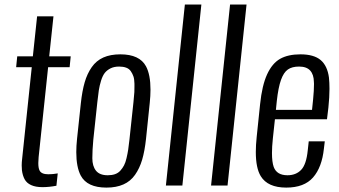

<svg xmlns="http://www.w3.org/2000/svg" viewBox="-20 -830 1518 859"><path d="M169.9 7.3Q139.2 7.3 119.1 -2Q99.1 -11.2 90.1 -28.1Q81.1 -44.9 78.1 -68.4Q77.1 -78.6 77.1 -89.8Q77.1 -104.5 79.1 -120.1L122.1 -529.3H52.2L57.1 -578.1H127L146 -756.8H219.2L200.2 -578.1H296.4L291.5 -529.3H195.3L152.8 -127Q151.4 -112.3 151.4 -100.6Q151.4 -77.6 157.2 -66.9Q165.5 -50.3 196.3 -50.3Q216.3 -50.3 238.3 -54.2L232.4 1Q199.2 7.3 169.9 7.3Z M461.9 -45.9Q480.5 -45.9 494.6 -50.8Q508.8 -55.7 518.6 -66.7Q528.3 -77.6 534.9 -90.1Q541.5 -102.5 546.1 -122.6Q550.8 -142.6 553.5 -160.4Q556.2 -178.2 559.1 -205.1L577.1 -373Q580.1 -400.4 581.1 -418Q581.5 -429.2 581.5 -442.4Q581.5 -448.7 581.5 -455.6Q581.1 -476.1 576.9 -488.3Q572.8 -500.5 565.2 -511.5Q557.6 -522.5 544.4 -527.3Q531.2 -532.2 512.7 -532.2Q490.7 -532.2 474.6 -524.2Q458.5 -516.1 448.7 -503.7Q439 -491.2 432.1 -469Q425.3 -446.8 422.1 -426Q418.9 -405.3 415.5 -373L397.5 -205.1Q393.1 -157.7 393.1 -122.3Q393.1 -86.9 409.4 -66.4Q425.8 -45.9 461.9 -45.9ZM456.1 9.3Q370.1 9.3 341.3 -44.4Q321.3 -82.5 321.3 -149.4Q321.3 -176.8 324.7 -209L341.8 -369.1Q347.7 -423.3 358.9 -461.9Q370.1 -500.5 390.4 -529.5Q410.6 -558.6 442.4 -572.8Q474.1 -586.9 518.6 -586.9Q604.5 -586.9 633.3 -533.2Q653.3 -495.6 653.3 -428.7Q653.3 -401.4 649.9 -369.1L633.3 -209Q627.4 -154.3 616 -115.5Q604.5 -76.7 584.2 -47.9Q564 -19 532.2 -4.9Q500.5 9.3 456.1 9.3Z M722.2 0 807.1 -809.6H880.9L795.9 0Z M924.3 0 1009.3 -809.6H1083L998 0Z M1260.7 9.3Q1177.7 9.3 1146.5 -42Q1124.5 -78.1 1124.5 -149.9Q1124.5 -180.7 1128.4 -217.3L1143.6 -363.3Q1152.3 -447.8 1175 -497.3Q1197.8 -546.9 1233.4 -566.9Q1269 -586.9 1324.2 -586.9Q1384.3 -586.9 1414.6 -561.3Q1444.8 -535.6 1451.7 -482.9Q1454.1 -460.4 1454.1 -432.6Q1454.1 -395 1449.2 -348.6L1442.9 -296.4H1210L1200.7 -210Q1196.8 -173.3 1196.8 -145.5Q1196.8 -105 1204.6 -83Q1218.3 -45.9 1266.1 -45.9Q1304.2 -45.9 1327.4 -70.1Q1350.6 -94.2 1356.9 -157.7L1361.3 -197.8H1433.1L1429.2 -165.5Q1420.4 -81.5 1380.6 -36.1Q1340.8 9.3 1260.7 9.3ZM1214.4 -338.4H1376L1380.9 -386.2Q1384.8 -425.3 1384.8 -454.6Q1384.8 -459.5 1384.3 -463.9Q1383.8 -496.6 1367.7 -514.4Q1351.6 -532.2 1317.9 -532.2Q1286.6 -532.2 1267.8 -519Q1249 -505.9 1237.1 -472.4Q1225.1 -439 1218.3 -377.4Z"/></svg>

Font: Oswald
Style: Light
Weight: 300
Designer: Vernon Adams
Foundry: Vernon Adams
Version: 3.0; ttfautohint (v0.95.6-bc232) -l 8 -r 50 -G 200 -x 0 -w "